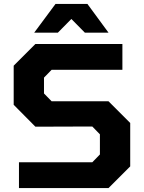

<svg xmlns="http://www.w3.org/2000/svg" viewBox="-20 -962 736 982"><path d="M155 -795 264 -942H427L535 -795H414L345 -865L276 -795ZM77 0V-132H452L491 -172V-275L452 -315L161 -314L50 -426V-626L161 -737H606V-605H244L205 -565V-484L244 -444H535L646 -333V-111L535 0Z"/></svg>

Font: Tomorrow SemiBold
Style: Regular
Weight: 600
Designer: Tony de Marco, Monica Rizzolli
Foundry: Just in Type
Version: Version 2.002